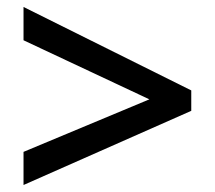

<svg xmlns="http://www.w3.org/2000/svg" viewBox="-20 -635 612 546"><path d="M46.9 -203.1 404.8 -352.5 46.9 -520.5V-615.2L523.9 -377.9V-319.8L46.9 -108.9Z"/></svg>

Font: Open Sans SemiBold
Style: Regular
Weight: 600
Designer: Monotype Design Team
Foundry: Monotype Imaging Inc.
Version: Version 3.003; ttfautohint (v1.8.4)